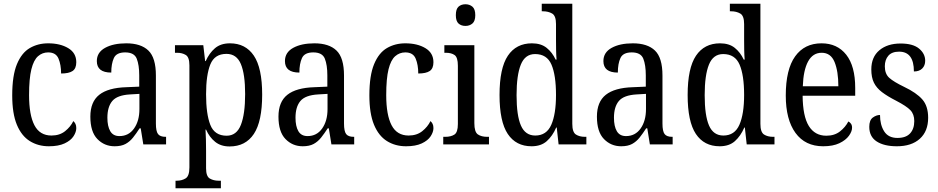

<svg xmlns="http://www.w3.org/2000/svg" viewBox="-20 -780 5068 1037"><path d="M244 10Q186 10 141 -18Q96 -46 71 -106.5Q46 -167 46 -265Q46 -372 71.5 -433.5Q97 -495 141 -520.5Q185 -546 240 -546Q305 -546 348.5 -520Q392 -494 392 -444Q392 -410 372 -396.5Q352 -383 310 -383Q310 -430 296 -463.5Q282 -497 240 -497Q209 -497 185.5 -476.5Q162 -456 149.5 -406Q137 -356 137 -266Q137 -159 166 -103.5Q195 -48 258 -48Q302 -48 331.5 -71.5Q361 -95 376 -126Q383 -120 387.5 -111Q392 -102 392 -88Q392 -67 377 -44Q362 -21 329 -5.5Q296 10 244 10Z M599 10Q544 10 506 -29Q468 -68 468 -150Q468 -230 516 -268Q564 -306 662 -309L732 -312V-373Q732 -429 718.5 -463Q705 -497 656 -497Q609 -497 595 -466.5Q581 -436 581 -388Q503 -388 503 -450Q503 -497 547.5 -521.5Q592 -546 662 -546Q741 -546 781.5 -507Q822 -468 822 -372V-113Q822 -71 833.5 -56Q845 -41 874 -41H877V0H754L740 -87H734Q716 -59 698.5 -37Q681 -15 658 -2.5Q635 10 599 10ZM625 -45Q675 -45 704 -86Q733 -127 733 -191V-273L682 -270Q613 -266 586.5 -234.5Q560 -203 560 -144Q560 -98 575.5 -71.5Q591 -45 625 -45Z M928 237V196H935Q962 196 982.5 183.5Q1003 171 1003 124V-427Q1003 -471 983.5 -483Q964 -495 936 -495H925V-536H1078L1088 -450H1091Q1110 -493 1141 -519.5Q1172 -546 1222 -546Q1306 -546 1351 -479.5Q1396 -413 1396 -269Q1396 -124 1351 -56.5Q1306 11 1220 11Q1173 11 1142 -14Q1111 -39 1093 -80H1090Q1093 -28 1093 34V129Q1093 173 1113.5 184.5Q1134 196 1160 196H1173V237ZM1204 -47Q1258 -47 1281 -105.5Q1304 -164 1304 -272Q1304 -379 1281 -434Q1258 -489 1203 -489Q1139 -489 1116 -432Q1093 -375 1093 -271Q1093 -164 1116 -105.5Q1139 -47 1204 -47Z M1615 10Q1560 10 1522 -29Q1484 -68 1484 -150Q1484 -230 1532 -268Q1580 -306 1678 -309L1748 -312V-373Q1748 -429 1734.5 -463Q1721 -497 1672 -497Q1625 -497 1611 -466.5Q1597 -436 1597 -388Q1519 -388 1519 -450Q1519 -497 1563.5 -521.5Q1608 -546 1678 -546Q1757 -546 1797.5 -507Q1838 -468 1838 -372V-113Q1838 -71 1849.5 -56Q1861 -41 1890 -41H1893V0H1770L1756 -87H1750Q1732 -59 1714.5 -37Q1697 -15 1674 -2.5Q1651 10 1615 10ZM1641 -45Q1691 -45 1720 -86Q1749 -127 1749 -191V-273L1698 -270Q1629 -266 1602.5 -234.5Q1576 -203 1576 -144Q1576 -98 1591.5 -71.5Q1607 -45 1641 -45Z M2173 10Q2115 10 2070 -18Q2025 -46 2000 -106.5Q1975 -167 1975 -265Q1975 -372 2000.5 -433.5Q2026 -495 2070 -520.5Q2114 -546 2169 -546Q2234 -546 2277.5 -520Q2321 -494 2321 -444Q2321 -410 2301 -396.5Q2281 -383 2239 -383Q2239 -430 2225 -463.5Q2211 -497 2169 -497Q2138 -497 2114.5 -476.5Q2091 -456 2078.5 -406Q2066 -356 2066 -266Q2066 -159 2095 -103.5Q2124 -48 2187 -48Q2231 -48 2260.5 -71.5Q2290 -95 2305 -126Q2312 -120 2316.5 -111Q2321 -102 2321 -88Q2321 -67 2306 -44Q2291 -21 2258 -5.5Q2225 10 2173 10Z M2494 -640Q2471 -640 2456.5 -653Q2442 -666 2442 -698Q2442 -731 2456.5 -744Q2471 -757 2494 -757Q2516 -757 2531.5 -744Q2547 -731 2547 -698Q2547 -666 2531.5 -653Q2516 -640 2494 -640ZM2374 0V-41H2385Q2415 -41 2434 -53Q2453 -65 2453 -110V-425Q2453 -470 2435.5 -482.5Q2418 -495 2388 -495H2380V-536H2542V-115Q2542 -67 2561 -54Q2580 -41 2611 -41H2621V0Z M2851 10Q2767 10 2722.5 -56.5Q2678 -123 2678 -267Q2678 -412 2723 -479Q2768 -546 2853 -546Q2902 -546 2932.5 -521.5Q2963 -497 2981 -458H2986Q2984 -482 2983.5 -510Q2983 -538 2983 -565V-650Q2983 -695 2962 -707Q2941 -719 2913 -719H2906V-760H3071V-111Q3071 -66 3090.5 -53.5Q3110 -41 3139 -41H3147V0H2997L2987 -91H2984Q2964 -45 2933 -17.5Q2902 10 2851 10ZM2871 -48Q2932 -48 2957.5 -106Q2983 -164 2983 -267Q2983 -374 2958.5 -431Q2934 -488 2870 -488Q2816 -488 2793 -431Q2770 -374 2770 -266Q2770 -156 2793.5 -102Q2817 -48 2871 -48Z M3335 10Q3280 10 3242 -29Q3204 -68 3204 -150Q3204 -230 3252 -268Q3300 -306 3398 -309L3468 -312V-373Q3468 -429 3454.5 -463Q3441 -497 3392 -497Q3345 -497 3331 -466.5Q3317 -436 3317 -388Q3239 -388 3239 -450Q3239 -497 3283.5 -521.5Q3328 -546 3398 -546Q3477 -546 3517.5 -507Q3558 -468 3558 -372V-113Q3558 -71 3569.5 -56Q3581 -41 3610 -41H3613V0H3490L3476 -87H3470Q3452 -59 3434.5 -37Q3417 -15 3394 -2.5Q3371 10 3335 10ZM3361 -45Q3411 -45 3440 -86Q3469 -127 3469 -191V-273L3418 -270Q3349 -266 3322.5 -234.5Q3296 -203 3296 -144Q3296 -98 3311.5 -71.5Q3327 -45 3361 -45Z M3867 10Q3783 10 3738.5 -56.5Q3694 -123 3694 -267Q3694 -412 3739 -479Q3784 -546 3869 -546Q3918 -546 3948.5 -521.5Q3979 -497 3997 -458H4002Q4000 -482 3999.5 -510Q3999 -538 3999 -565V-650Q3999 -695 3978 -707Q3957 -719 3929 -719H3922V-760H4087V-111Q4087 -66 4106.5 -53.5Q4126 -41 4155 -41H4163V0H4013L4003 -91H4000Q3980 -45 3949 -17.5Q3918 10 3867 10ZM3887 -48Q3948 -48 3973.5 -106Q3999 -164 3999 -267Q3999 -374 3974.5 -431Q3950 -488 3886 -488Q3832 -488 3809 -431Q3786 -374 3786 -266Q3786 -156 3809.5 -102Q3833 -48 3887 -48Z M4426 10Q4329 10 4276.5 -62Q4224 -134 4224 -264Q4224 -405 4274.5 -475.5Q4325 -546 4417 -546Q4502 -546 4550.5 -484.5Q4599 -423 4599 -305V-263H4315Q4316 -152 4348.5 -99.5Q4381 -47 4443 -47Q4487 -47 4516.5 -70Q4546 -93 4562 -124Q4570 -120 4576 -112Q4582 -104 4582 -90Q4582 -70 4565 -46.5Q4548 -23 4513.5 -6.5Q4479 10 4426 10ZM4508 -314Q4508 -395 4487.5 -445Q4467 -495 4418 -495Q4370 -495 4344.5 -448Q4319 -401 4316 -314Z M4824 10Q4755 10 4715 -16Q4675 -42 4675 -95Q4675 -131 4694 -145Q4713 -159 4733 -159Q4733 -106 4755.5 -70.5Q4778 -35 4827 -35Q4873 -35 4895.5 -59.5Q4918 -84 4918 -126Q4918 -163 4897 -185Q4876 -207 4820 -236Q4773 -260 4743.5 -282.5Q4714 -305 4700 -333.5Q4686 -362 4686 -405Q4686 -472 4729.5 -508.5Q4773 -545 4844 -545Q4911 -545 4944 -517.5Q4977 -490 4977 -452Q4977 -426 4961 -410Q4945 -394 4916 -394Q4916 -501 4836 -501Q4797 -501 4778 -479Q4759 -457 4759 -422Q4759 -381 4783 -359.5Q4807 -338 4863 -311Q4930 -279 4961.5 -243Q4993 -207 4993 -144Q4993 -71 4948 -30.5Q4903 10 4824 10Z"/></svg>

Font: Noto Serif Hebrew Condensed
Style: Regular
Weight: 400
Width: 3
Designer: Monotype Design Team
Foundry: Monotype Imaging Inc.
Version: Version 2.004; ttfautohint (v1.8.4.7-5d5b)